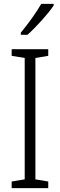

<svg xmlns="http://www.w3.org/2000/svg" viewBox="-20 -967 309 987"><path d="M256 -939V-947H192C165 -900 127 -848 87 -799V-788H121C164 -826 227 -895 256 -939ZM228 0V-34L162 -45V-669L228 -680V-714H40V-680L107 -669V-45L40 -34V0Z"/></svg>

Font: Noto Sans Myanmar Condensed Light
Style: Regular
Weight: 300
Width: 3
Designer: Monotype Design Team
Foundry: Monotype Imaging Inc.
Version: Version 2.107